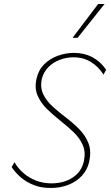

<svg xmlns="http://www.w3.org/2000/svg" viewBox="-20 -927 551 955"><path d="M231 8Q186 8 149.5 -6Q113 -20 85 -43.5Q57 -67 38 -96L52 -120Q70 -89 97.5 -65.5Q125 -42 160 -28.5Q195 -15 236 -15Q297 -15 341 -43.5Q385 -72 397 -124Q407 -171 391.5 -206Q376 -241 345 -270.5Q314 -300 278.5 -328Q243 -356 212.5 -386Q182 -416 166.5 -453Q151 -490 162 -537Q172 -580 200.5 -608Q229 -636 268.5 -650Q308 -664 348 -664Q399 -664 439.5 -642.5Q480 -621 508 -580L495 -556Q470 -595 432.5 -618.5Q395 -642 345 -642Q311 -642 277.5 -629.5Q244 -617 220.5 -593Q197 -569 188 -535Q179 -492 195 -458.5Q211 -425 242 -397Q273 -369 308.5 -342Q344 -315 374.5 -284Q405 -253 420 -214.5Q435 -176 424 -124Q415 -83 388 -53.5Q361 -24 321 -8Q281 8 231 8ZM341 -739 468 -907H500L366 -739Z"/></svg>

Font: Ysabeau Infant Thin
Style: Italic
Weight: 250
Italic angle: -12°
Designer: Christian Thalmann (Catharsis Fonts)
Version: Version 2.001;gftools[0.9.30]; featfreeze: ss01,ss02,lnum